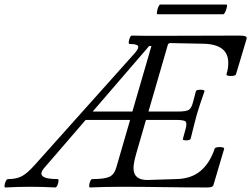

<svg xmlns="http://www.w3.org/2000/svg" viewBox="-86 -824 1108 847"><path d="M-62 3Q-67 3 -66 -6Q-65 -15 -60.5 -24.5Q-56 -34 -50 -34Q-14 -34 10 -46.5Q34 -59 67 -96L508 -589Q524 -607 524 -617Q524 -630 486 -630Q481 -630 482 -639.5Q483 -649 487 -658Q491 -667 496 -667Q527 -666 558.5 -666Q590 -666 621 -666Q708 -666 795.5 -666.5Q883 -667 970 -667Q1002 -667 1002 -658Q1002 -655 1002 -653L955 -496Q953 -491 942.5 -489.5Q932 -488 922.5 -489.5Q913 -491 913 -496Q918 -512 919.5 -524.5Q921 -537 921 -547Q921 -628 813 -631L666 -634Q656 -634 654 -625L569 -332H701Q735 -332 747 -339.5Q759 -347 766 -375L778 -421Q779 -426 789 -427.5Q799 -429 808 -427.5Q817 -426 816 -421Q807 -396 798.5 -370.5Q790 -345 782 -318Q776 -294 769 -268Q762 -242 755 -212Q753 -207 744 -205.5Q735 -204 727 -205.5Q719 -207 721 -212L733 -256Q740 -282 732 -288.5Q724 -295 690 -295H558L516 -150Q503 -106 503 -82Q503 -30 564 -30L691 -34Q756 -35 797.5 -69Q839 -103 861 -168Q863 -173 873 -174.5Q883 -176 893 -174.5Q903 -173 903 -168L856 -9Q854 -2 848 0.5Q842 3 827 3Q732 3 637.5 1.5Q543 0 448 0Q380 0 311 3Q307 3 307.5 -6Q308 -15 312 -24.5Q316 -34 321 -34Q375 -34 396.5 -44Q418 -54 427 -85L488 -295H292L109 -83Q67 -34 168 -34Q173 -34 172 -24.5Q171 -15 167 -6Q163 3 157 3Q103 0 48 0Q-7 0 -62 3ZM582 -621H572L323 -332H498ZM609 -761Q605 -761 606.5 -772Q608 -783 612.5 -793.5Q617 -804 621 -804H912Q917 -804 915 -793.5Q913 -783 908 -772Q903 -761 898 -761Z"/></svg>

Font: Junicode SmExp
Style: Italic
Weight: 400
Width: 6
Italic angle: -11°
Designer: Peter S. Baker
Version: Version 2.205; ttfautohint (v1.8.4)